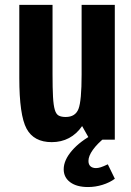

<svg xmlns="http://www.w3.org/2000/svg" viewBox="-20 -563 529 774"><path d="M191.8 -543.4H57.8V-249Q57.8 -98.6 87.1 -44.3Q116.4 10 188.6 10Q227.2 10 258.2 -6.5Q289.2 -23 311 -54.8L342 0H442.8V-543.4H309V-262Q309 -156.4 296.4 -123.9Q283.8 -91.4 244.6 -91.4Q227.8 -91.4 217.1 -96.8Q206.4 -102.2 201 -120.2Q195.6 -138.2 193.7 -172.6Q191.8 -207 191.8 -264.2ZM334.8 191Q364.4 191 393.1 182.1Q421.8 173.2 443 157.6L414.6 99.4Q396.4 108 386 111.3Q375.6 114.6 367 114.6Q353 114.6 344.8 107.4Q336.6 100.2 336.6 85.6Q336.6 66 354.3 41.1Q372 16.2 403.8 -9.2L360.8 -24.4Q303.2 5.6 270 44.2Q236.8 82.8 236.8 119.4Q236.8 152.2 263 171.6Q289.2 191 334.8 191Z"/></svg>

Font: Secuela Light
Style: Regular
Weight: 300
Designer: Fernando Haro
Foundry: deFharo
Version: Version 1.708